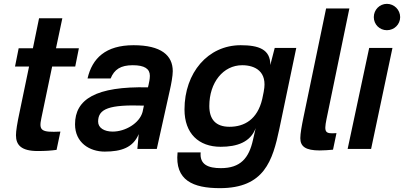

<svg xmlns="http://www.w3.org/2000/svg" viewBox="-20 -774 2100 998"><path d="M195 -160 251 -428H371L390 -523H271L304 -679H183L151 -523H77L58 -428H131L83 -197C69 -132 63 -93 63 -71C63 -20 91 11 176 11C217 11 244 9 274 5L294 -90C194 -85 181 -95 195 -160Z M674 -539C529 -539 459 -471 435 -366H555C574 -413 607 -435 670 -435C732 -435 759 -416 759 -380C759 -362 755 -347 752 -332L749 -320C478 -326 370 -258 370 -128C370 -32 446 14 524 14C611 14 672 -7 701 -77L694 0H795L863 -306C870 -336 878 -380 878 -404C878 -486 818 -539 674 -539ZM490 -142C490 -209 548 -231 728 -225L721 -192C705 -133 631 -90 566 -90C522 -90 490 -109 490 -142Z M1432 -104 1520 -525H1408L1385 -436C1386 -518 1324 -539 1231 -539C1061 -539 939 -396 939 -205C939 -80 1013 -11 1127 -11C1212 -11 1282 -35 1309 -108L1295 -47C1274 48 1230 100 1128 100C1063 100 1017 82 1023 18H903C888 164 984 204 1123 204C1354 204 1397 61 1432 -104ZM1068 -223C1068 -345 1140 -435 1239 -435C1305 -435 1372 -403 1351 -299V-298L1343 -259C1318 -153 1250 -115 1173 -115C1101 -115 1068 -154 1068 -223Z M1677 -154 1796 -730H1675L1558 -167C1548 -119 1541 -79 1541 -56C1541 -12 1569 8 1642 8C1662 8 1693 6 1711 4L1729 -82C1671 -78 1663 -84 1677 -154Z M2020 -525H1899L1787 0H1909ZM1923 -685C1923 -647 1953 -617 1991 -617C2029 -617 2060 -647 2060 -685C2060 -723 2029 -754 1991 -754C1953 -754 1923 -723 1923 -685Z"/></svg>

Font: Nacelle SemiBold
Style: Italic
Weight: 600
Italic angle: -12°
Designer: Sora Sagano
Foundry: Sora Sagano
Version: Version 1.000;FEAKit 1.0